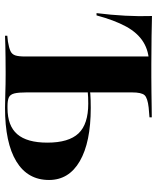

<svg xmlns="http://www.w3.org/2000/svg" viewBox="48 -658 611 746"><g transform="rotate(90 353.0 -285.5)"><path d="M258.9 -2.4Q230.6 -2.4 204.4 -2Q178.2 -1.6 156.5 -1.2Q134.7 -0.8 119.4 0V-8.9L141.9 -11.3Q166.1 -15.3 178.6 -21Q191.1 -26.6 195.6 -39.5Q200 -52.4 200 -78.2V-201.6H339.5V-83.9Q339.5 -52.4 343.5 -36.3Q347.6 -20.2 358.9 -14.9Q370.2 -9.7 392.7 -9.7H400.8Q469.4 -9.7 502 -47.6Q534.7 -85.5 534.7 -164.5Q534.7 -247.6 498.8 -285.5Q462.9 -323.4 383.1 -323.4Q356.5 -323.4 337.5 -321.4Q318.5 -319.4 296 -315.3V-324.2Q325 -329.8 346.4 -331.5Q367.7 -333.1 400 -333.1Q533.1 -333.1 606.5 -290.7Q679.8 -248.4 679.8 -171Q679.8 -87.9 607.7 -44Q535.5 0 399.2 0Q373.4 0 341.1 -1.2Q308.9 -2.4 270.2 -2.4ZM200 -201.6V-559.7H229Q179.8 -559.7 144 -537.5Q108.1 -515.3 83.5 -470.2Q58.9 -425 40.3 -355.6H31.5Q38.7 -412.9 41.5 -467.3Q44.4 -521.8 42.7 -571Q76.6 -570.2 120.6 -569.4Q164.5 -568.5 229 -568.5H271.8H279.8Q312.9 -568.5 341.9 -569Q371 -569.4 395.2 -569.8Q419.4 -570.2 436.3 -570.2V-561.3L398.4 -558.1Q361.3 -554 350.4 -542.3Q339.5 -530.6 339.5 -492.7V-201.6Z"/></g></svg>

Font: Playfair 144pt SemiExpanded ExtraBold
Style: Regular
Weight: 800
Width: 6
Designer: Claus Eggers Sørensen
Foundry: Claus Eggers Sørensen
Version: Version 2.203